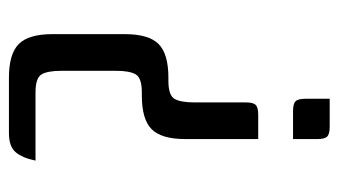

<svg xmlns="http://www.w3.org/2000/svg" viewBox="-180 -560 740 419"><g transform="rotate(-90 189.5 -350.0)"><path d="M184 0H123Q107 0 101.5 -5.5Q96 -11 96 -27V-80H157Q173 -80 178.5 -74.5Q184 -69 184 -53ZM96 -315Q96 -367 117.5 -388.5Q139 -410 191 -410H198Q229 -410 237 -423Q245 -436 245 -467V-585Q245 -616 237 -629Q229 -642 198 -642H49Q55 -671 67.5 -685.5Q80 -700 109 -700H230Q282 -700 303.5 -678.5Q325 -657 325 -605V-447Q325 -395 303.5 -373.5Q282 -352 230 -352H223Q192 -352 184 -339Q176 -326 176 -295V-183Q176 -167 170.5 -161.5Q165 -156 149 -156H96Z"/></g></svg>

Font: Rationale
Style: Regular
Weight: 400
Designer: Cyreal (www.cyreal.org)
Foundry: Cyreal (www.cyreal.org)
Version: Version 1.011